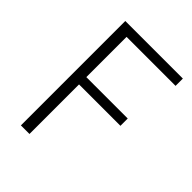

<svg xmlns="http://www.w3.org/2000/svg" viewBox="-208 -839 948 948"><g transform="rotate(45 266.0 -364.5)"><path d="M106 0H166V-346H455V-397H166V-678H508V-729H106Z"/></g></svg>

Font: Noto Sans CJK JP Light
Style: Regular
Weight: 300
Designer: Ryoko NISHIZUKA (kana & ideographs); Paul D. Hunt (Latin, Greek & Cyrillic); Wenlong ZHANG (bopomofo); Sandoll Communica
Foundry: Adobe Systems Incorporated
Version: Version 1.004;PS 1.004;hotconv 1.0.82;makeotf.lib2.5.63406